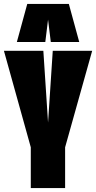

<svg xmlns="http://www.w3.org/2000/svg" viewBox="-22 -959 490 979"><path d="M135 0V-208L-2 -700H199L223 -334L247 -700H448L310 -208V0ZM64 -745 117 -939H329L382 -745H237L223 -859L209 -745Z"/></svg>

Font: Georama ExtraCondensed Black
Style: Regular
Weight: 900
Width: 2
Designer: Jean-Baptiste Levee
Foundry: Production Type
Version: Version 1.000